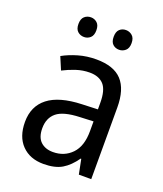

<svg xmlns="http://www.w3.org/2000/svg" viewBox="-136 -816 780 917"><g transform="rotate(20 254.0 -358.0)"><path d="M261 -546Q350 -546 391.5 -501Q433 -456 433 -364V0H370L355 -75H352Q322 -32 286.5 -11Q251 10 193 10Q124 10 83 -32Q42 -74 42 -149Q42 -229 98.5 -273Q155 -317 269 -321L349 -324V-357Q349 -422 324.5 -449Q300 -476 253 -476Q218 -476 184.5 -465Q151 -454 120 -438L93 -502Q127 -521 170 -533.5Q213 -546 261 -546ZM281 -260Q198 -257 164 -229Q130 -201 130 -149Q130 -103 153.5 -81Q177 -59 216 -59Q274 -59 311.5 -98Q349 -137 349 -213V-263ZM122 -676Q122 -702 135.5 -714Q149 -726 168 -726Q186 -726 199.5 -714Q213 -702 213 -676Q213 -650 199.5 -638Q186 -626 168 -626Q149 -626 135.5 -638Q122 -650 122 -676ZM301 -676Q301 -702 314 -714Q327 -726 346 -726Q364 -726 378 -714Q392 -702 392 -676Q392 -650 378 -638Q364 -626 346 -626Q327 -626 314 -638Q301 -650 301 -676Z"/></g></svg>

Font: Noto Sans Ethiopic SemCond
Style: Regular
Weight: 400
Width: 4
Designer: Monotype Design Team
Foundry: Monotype Imaging Inc.
Version: Version 2.102; ttfautohint (v1.8.4.7-5d5b)